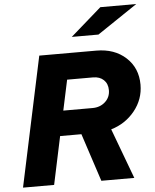

<svg xmlns="http://www.w3.org/2000/svg" viewBox="-61 -982 836 1033"><g transform="rotate(-5 357.0 -465.5)"><path d="M21 0 170 -700H478Q576 -700 637.5 -643.5Q699 -587 699 -497Q699 -418 649 -356Q599 -294 521 -271L622 0H444L359 -259H244L189 0ZM448 -558H308L273 -394H431Q472 -394 499.5 -419Q527 -444 527 -482Q527 -517 505.5 -537.5Q484 -558 448 -558ZM520 -931H714L497 -785H353Z"/></g></svg>

Font: Red Hat Text
Style: Bold Italic
Weight: 700
Italic angle: -12°
Designer: Pentagram / MCKL
Foundry: Pentagram / MCKL
Version: Version 1.003; Red Hat Text Bold Italic